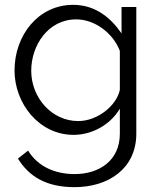

<svg xmlns="http://www.w3.org/2000/svg" viewBox="-20 -550 658 793"><path d="M284 7C360 7 435 -34 475 -101V2C475 114 389 169 288 169C209 169 137 139 96 72L54 105C99 177 168 223 288 223C427 223 543 147 543 2V-521H482V-412C435 -480 371 -530 282 -530C138 -530 40 -404 40 -259C40 -123 141 7 284 7ZM303 -50C195 -50 109 -145 109 -258C109 -362 178 -470 295 -470C370 -470 446 -415 475 -340V-179C462 -115 384 -50 303 -50Z"/></svg>

Font: Raleway Reg
Style: Regular
Weight: 400
Designer: Matt McInerney, Pablo Impallari, Rodrigo Fuenzalida
Foundry: Matt McInerney, Pablo Impallari, Rodrigo Fuenzalida
Version: Version 3.00 July 28, 2015